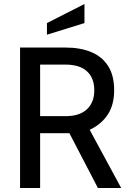

<svg xmlns="http://www.w3.org/2000/svg" viewBox="-20 -937 643 957"><path d="M80 0V-700H307Q380 -700 434.5 -677.5Q489 -655 519 -608Q549 -561 549 -487Q549 -415 517.5 -366.5Q486 -318 427 -290L584 0H468L326 -273Q324 -273 323 -273Q322 -273 321 -273H180V0ZM180 -358H306Q377 -358 413.5 -392.5Q450 -427 450 -487Q450 -548 413.5 -581.5Q377 -615 306 -615H180ZM214 -764V-822L401 -917V-822Z"/></svg>

Font: Cabin VF Beta
Style: Regular
Weight: 400
Designer: Pablo Impallari
Foundry: Pablo Impallari. http://www.impallari.com Igino Marini. http://www.ikern.com
Version: Version 2.200